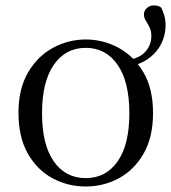

<svg xmlns="http://www.w3.org/2000/svg" viewBox="-20 -676 635 711"><path d="M297.5 14.6Q231.4 14.6 174.5 -15.9Q117.6 -46.5 83 -107.4Q48.4 -168.3 48.4 -257.8Q48.4 -347.6 84.1 -408.1Q119.7 -468.5 176.7 -499.2Q233.7 -529.8 297.5 -529.8Q361.5 -529.8 418.4 -499.3Q475.4 -468.7 511.1 -408.3Q546.7 -347.8 546.7 -257.8Q546.7 -167.3 511.6 -106.8Q476.5 -46.3 420 -15.8Q363.5 14.6 297.5 14.6ZM297.5 -16.4Q372 -16.4 415.5 -78.2Q459 -140.1 459 -256.6Q459 -373.4 415.5 -436.1Q372 -498.8 297.5 -498.8Q222.9 -498.8 179.3 -436.1Q135.7 -373.4 135.7 -256.6Q135.7 -140.1 179.3 -78.2Q222.9 -16.4 297.5 -16.4ZM433.1 -426.6 429.9 -449.3Q490.3 -455.8 515.4 -481.4Q540.4 -507 540.4 -542.6Q540.4 -562 533.8 -575Q527.1 -588 520.1 -599.1Q513 -610.1 513 -623.2Q513 -636.1 523.6 -646.1Q534.2 -656 549.7 -656Q556.6 -656 564 -654.4Q571.5 -652.8 577.5 -647.1Q583.5 -634.1 588.3 -618.8Q593.1 -603.5 593.1 -582.7Q593.1 -543.8 574.8 -509.7Q556.5 -475.6 521 -453.3Q485.5 -431 433.1 -426.6Z"/></svg>

Font: Early Summer Mincho VF
Style: Regular
Weight: 250
Designer: GuiWonder
Version: Version 1.002